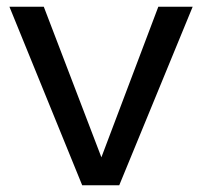

<svg xmlns="http://www.w3.org/2000/svg" viewBox="-20 -550 599 570"><path d="M224 0 8 -530H110L281 -83L450 -530H552L334 0Z"/></svg>

Font: Roundo Medium
Style: Regular
Weight: 500
Designer: Namrata Goyal (Gurmukhi), Shiva Nallaperumal (Latin)
Foundry: Indian Type Foundry
Version: Version 1.000;PS 1.0;hotconv 1.0.88;makeotf.lib2.5.647800